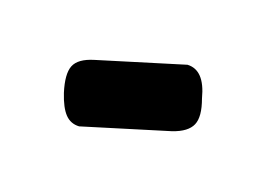

<svg xmlns="http://www.w3.org/2000/svg" viewBox="-44 -802 510 366"><g transform="rotate(20 211.0 -619.5)"><path d="M133 -529Q116 -528 104.5 -540Q93 -552 84 -579Q73 -614 80 -631.5Q87 -649 117 -658L287 -710Q304 -711 316 -698.5Q328 -686 335 -659Q347 -626 339.5 -608.5Q332 -591 303 -581Z"/></g></svg>

Font: Fredoka SemiCondensed SemiBold
Style: Regular
Weight: 600
Width: 4
Designer: Ben Nathan
Foundry: Milena B. Brandão, Ben Nathan
Version: Version 2.001